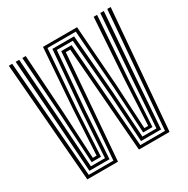

<svg xmlns="http://www.w3.org/2000/svg" viewBox="-178 -958 1094 1116"><g transform="rotate(-30 369.0 -400.0)"><path d="M92.5 0 27.5 -800H50.2L113 -18.5H278.2L334 -721.5H403.5L458.8 -18.5H624.5L688.2 -800H711L644.5 0H439L383.5 -703H353.8L298.2 0ZM128 -37 105.8 -361 73.5 -800H97L127.5 -374.8L148.5 -55.5H243L263 -367.2L296 -758.5H441.5L474.2 -364.8L494.2 -55.5H588.5L609.8 -371.5L641.2 -800H664.8L631.5 -357.8L609 -37H474.2L454.8 -348L422.2 -740H315L282.5 -350.2L262.8 -37ZM164.5 -74 147 -386.5 118 -800H140.8L167 -397.5L182.8 -92.5H208.2L225 -396.8L254.5 -795.8H483L512.5 -394L528.8 -92.5H554.5L570.2 -395L597 -800H619.8L590.2 -383.5L572.5 -74H510.2L493.5 -379.8L463.8 -777.2H273.8L244 -382.5L226.8 -74Z"/></g></svg>

Font: Big Shoulders Inline Text
Style: Bold
Weight: 700
Designer: Patric King
Foundry: XO Type Co
Version: Version 1.000